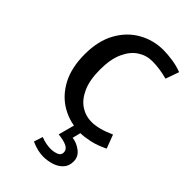

<svg xmlns="http://www.w3.org/2000/svg" viewBox="-225 -599 877 877"><g transform="rotate(45 213.5 -160.5)"><path d="M283 10Q216 10 161.2 -21Q106.5 -52 74.2 -112Q42 -172 42 -259Q42 -345.5 75.2 -405.2Q108.5 -465 163.5 -496Q218.5 -527 283 -527Q310 -527 342.5 -522.2Q375 -517.5 405 -506L382 -441Q353.5 -448.5 329.5 -451.8Q305.5 -455 283 -455Q245 -455 212.8 -434Q180.5 -413 160.8 -369.5Q141 -326 141 -259Q141 -191.5 160.5 -148Q180 -104.5 212.2 -83.2Q244.5 -62 283 -62Q305 -62 331.8 -68.8Q358.5 -75.5 393 -91L418 -25Q377.5 -5 342 2.5Q306.5 10 283 10ZM239 206Q222 206 203 201.8Q184 197.5 160 187L174 144Q193 151.5 208.5 154.2Q224 157 239 157Q256.5 157 274.2 150.5Q292 144 292 126Q292 107 272.2 97.2Q252.5 87.5 217 84L239 2L286 -2L273 50Q301.5 53 327.2 72.5Q353 92 353 123Q353 153 335.8 171.2Q318.5 189.5 292.2 197.8Q266 206 239 206Z"/></g></svg>

Font: Expletus Sans
Style: Regular
Weight: 400
Designer: Jasper de Waard
Foundry: Designtown
Version: Version 7.500